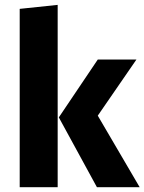

<svg xmlns="http://www.w3.org/2000/svg" viewBox="-20 -779 601 799"><path d="M387 -531.4H547.9L386.9 -297.7L561.2 0H383.3L224.8 -290.5ZM62 -742.1 220 -758.7V0H62Z"/></svg>

Font: Fira Sans Variable
Style: Regular
Weight: 400
Designer: Carrois Corporate & Edenspiekermann AG
Foundry: Carrois Corporate GbR & Edenspiekermann AG
Version: Version 4.202